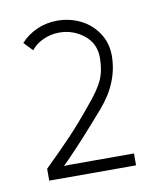

<svg xmlns="http://www.w3.org/2000/svg" viewBox="-55 -894 389 477"><g transform="rotate(-10 140.0 -655.0)"><path d="M120 -819Q99 -819 80 -810.5Q61 -802 49 -787L28 -809Q44 -827 68 -838Q92 -849 120 -849Q152 -849 179 -835.5Q206 -822 222.5 -797Q239 -772 239 -740Q239 -707 226.5 -675.5Q214 -644 188 -614Q131 -548 87 -503L46 -462V-489L87 -491H251V-461H32V-491Q72 -530 100 -559.5Q128 -589 158 -626Q188 -661 198.5 -684.5Q209 -708 209 -740Q209 -776 182 -797.5Q155 -819 120 -819Z"/></g></svg>

Font: Kreadon
Style: Regular
Weight: 400
Designer: kohakuno
Foundry: StudioGnu
Version: Version 1.000;Glyphs 3.1.2 (3151)